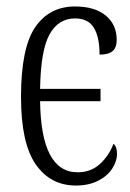

<svg xmlns="http://www.w3.org/2000/svg" viewBox="-20 -564 403 594"><path d="M45 -264Q45 -416 89 -480Q133 -544 212 -544Q273 -544 307 -516Q341 -488 341 -441Q341 -416 328 -405.5Q315 -395 288 -395Q288 -449 270.5 -478Q253 -507 212 -507Q161 -507 133.5 -458Q106 -409 104 -289H291V-251H104Q107 -31 220 -31Q261 -31 289 -56.5Q317 -82 331 -119Q342 -111 342 -87Q342 -66 327.5 -43Q313 -20 284 -5Q255 10 215 10Q136 10 90.5 -55.5Q45 -121 45 -264Z"/></svg>

Font: Noto Serif CondLight
Style: Regular
Weight: 300
Width: 3
Designer: Monotype Design Team
Foundry: Monotype Imaging Inc.
Version: Version 1.001